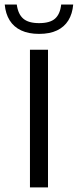

<svg xmlns="http://www.w3.org/2000/svg" viewBox="-50 -810 336 830"><path d="M79.5 0V-595H157.5V0ZM119 -663.5Q73.5 -663.5 41.5 -678.5Q9.5 -693.5 -8.2 -722Q-26 -750.5 -29.5 -790.5H22.5Q28 -749 50.5 -729.5Q73 -710 119 -710Q166 -710 188 -729.5Q210 -749 214.5 -790.5H266.5Q263 -750 245.5 -721.8Q228 -693.5 196.5 -678.5Q165 -663.5 119 -663.5Z"/></svg>

Font: Encode Sans SC SemiCondensed
Style: Regular
Weight: 400
Width: 4
Designer: Multiple Designers
Foundry: Impallari Type
Version: Version 3.002